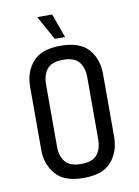

<svg xmlns="http://www.w3.org/2000/svg" viewBox="-83 -776 608 842"><g transform="rotate(-10 221.0 -355.0)"><path d="M58.7 -424Q58.7 -490.9 97.2 -534.8Q135.7 -578.7 221.1 -578.7Q307.2 -578.7 345.3 -534.8Q383.4 -490.9 383.4 -424V-144.7Q383.4 -78.8 345.3 -34.4Q307.2 10 221.1 10Q135.7 10 97.2 -34.4Q58.7 -78.8 58.7 -144.7ZM312.8 -422.9Q312.8 -464.4 292.3 -490.3Q271.9 -516.2 221.1 -516.2Q170.2 -516.2 149.8 -490.3Q129.3 -464.4 129.3 -422.9V-145.7Q129.3 -104.2 149.8 -78.3Q170.2 -52.4 221.1 -52.4Q271.9 -52.4 292.3 -78.3Q312.8 -104.2 312.8 -145.7ZM142.5 -720.1H209L247.5 -613H201.7Z"/></g></svg>

Font: Khand Variable Light
Style: Regular
Weight: 300
Designer: Satya Rajpurohit
Foundry: Indian Type Foundry
Version: Version 3.000